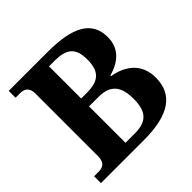

<svg xmlns="http://www.w3.org/2000/svg" viewBox="-179 -882 1051 1051"><g transform="rotate(-45 346.0 -357.0)"><path d="M28 0H361C555 0 649 -65 649 -196C649 -301 580 -358 481 -375V-380C557 -401 620 -447 620 -538C620 -663 521 -714 331 -714H28V-661H62C92 -661 121 -650 121 -601V-115C121 -70 99 -53 64 -53H28ZM324 -404H279V-653H322C412 -653 454 -623 454 -532C454 -441 417 -404 324 -404ZM350 -61H279V-343H352C444 -343 481 -297 481 -199C481 -97 439 -61 350 -61Z"/></g></svg>

Font: Noto Serif Malayalam
Style: Bold
Weight: 700
Designer: Indian type Foundry, Jelle Bosma, Monotype Design Team
Foundry: Monotype Imaging Inc.
Version: Version 2.104